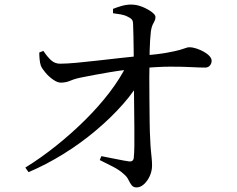

<svg xmlns="http://www.w3.org/2000/svg" viewBox="-20 -797 1040 841"><path d="M91 -63Q159 -105 226 -158.5Q293 -212 353 -271.5Q413 -331 460 -392.5Q507 -454 535 -512L602 -516L600 -456Q571 -400 519 -341Q467 -282 400 -225.5Q333 -169 257 -122Q181 -75 105 -43ZM578 24Q564 24 556.5 14Q549 4 542.5 -9.5Q536 -23 524 -33Q504 -52 474.5 -67Q445 -82 417 -96L424 -113Q456 -107 490 -100Q524 -93 545 -90Q565 -88 566 -107Q568 -123 568.5 -158Q569 -193 568.5 -239.5Q568 -286 567.5 -336.5Q567 -387 566.5 -434.5Q566 -482 566 -519Q566 -544 565.5 -576.5Q565 -609 564.5 -639Q564 -669 563 -690Q563 -705 557.5 -711.5Q552 -718 539 -724Q526 -731 508.5 -734Q491 -737 475 -739V-758Q489 -764 511 -770.5Q533 -777 554 -777Q579 -777 603.5 -767Q628 -757 644.5 -744.5Q661 -732 661 -723Q661 -712 657 -705Q653 -698 648.5 -688.5Q644 -679 641 -661Q639 -643 637.5 -620Q636 -597 635.5 -574.5Q635 -552 635 -534Q634 -505 634 -459Q634 -413 634.5 -362Q635 -311 635.5 -264Q636 -217 638 -186Q639 -158 641 -138Q643 -118 644.5 -102.5Q646 -87 646 -72Q646 -48 636 -26Q626 -4 610.5 10Q595 24 578 24ZM246 -435Q232 -435 213 -448Q194 -461 179 -479Q164 -497 159 -509Q155 -521 153.5 -537Q152 -553 152 -567L170 -574Q188 -547 204.5 -532.5Q221 -518 243 -518Q271 -518 315 -522Q359 -526 410.5 -532Q462 -538 512.5 -543.5Q563 -549 603 -553Q672 -559 710.5 -566Q749 -573 768 -578.5Q787 -584 794.5 -587Q802 -590 809 -590Q824 -590 840.5 -584.5Q857 -579 872.5 -570.5Q888 -562 897.5 -551.5Q907 -541 907 -531Q907 -519 899.5 -510Q892 -501 878 -501Q855 -501 817.5 -503Q780 -505 726.5 -505Q673 -505 599 -498Q527 -492 459.5 -480.5Q392 -469 343 -459Q310 -453 289.5 -444Q269 -435 246 -435Z"/></svg>

Font: Noto Serif SC ExtraLight Medium
Style: Regular
Weight: 500
Version: Version 2.002-H1;hotconv 1.1.0;makeotfexe 2.6.0